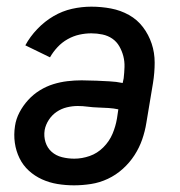

<svg xmlns="http://www.w3.org/2000/svg" viewBox="-20 -548 540 576"><path d="M202 8Q177 8 152.5 4Q128 0 106 -10Q84 -20 66.5 -36Q49 -52 38.5 -73.5Q28 -95 24.5 -119.5Q21 -144 25 -170Q28 -191 38.5 -211Q49 -231 64.5 -248Q80 -265 99.5 -277Q119 -289 140 -295.5Q161 -302 182.5 -304.5Q204 -307 225 -307Q236 -307 245.5 -306.5Q255 -306 266 -306H268Q288 -305 308.5 -304Q329 -303 348 -299L351 -313Q353 -330 353.5 -347Q354 -364 350 -379.5Q346 -395 338 -409Q330 -423 317 -432Q304 -441 287.5 -444.5Q271 -448 254 -448Q236 -448 218 -444Q200 -440 183 -430.5Q166 -421 152.5 -406.5Q139 -392 130 -376L56 -412Q70 -438 92 -461Q114 -484 140.5 -499.5Q167 -515 196 -521.5Q225 -528 254 -528Q284 -528 313 -522.5Q342 -517 367 -503Q392 -489 409 -466.5Q426 -444 435 -417Q444 -390 444 -360Q444 -330 439 -299L419 -179Q415 -154 406.5 -129.5Q398 -105 383.5 -82.5Q369 -60 348.5 -41.5Q328 -23 303.5 -11.5Q279 0 253 4Q227 8 202 8ZM203 -72Q226 -72 249 -80Q272 -88 290 -106Q308 -124 317.5 -146.5Q327 -169 331 -193L335 -220Q321 -223 305.5 -224Q290 -225 274 -225.5Q258 -226 243 -228Q228 -230 213 -230Q197 -230 180.5 -226Q164 -222 150 -212.5Q136 -203 126.5 -188.5Q117 -174 114 -158Q111 -139 116.5 -121.5Q122 -104 135 -92.5Q148 -81 166 -76.5Q184 -72 203 -72Z"/></svg>

Font: Iosevka SS18 Medium
Style: Italic
Weight: 500
Italic angle: -9°
Monospace: yes
Designer: Belleve Invis
Foundry: Belleve Invis
Version: Version 25.1.1; ttfautohint (v1.8.4)